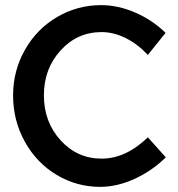

<svg xmlns="http://www.w3.org/2000/svg" viewBox="-20 -723 694 748"><path d="M556 -509Q517 -551 470 -574.5Q423 -598 376 -598Q281 -598 216 -526.5Q151 -455 151 -351.5Q151 -248 216 -176.5Q281 -105 376 -105Q470 -105 556 -188L626 -110Q572 -57 504 -26Q436 5 370 5Q279 5 201 -41.5Q123 -88 77 -170.5Q31 -253 31 -351Q31 -448 77.5 -529.5Q124 -611 203 -657Q282 -703 374 -703Q440 -703 507 -674Q574 -645 625 -595Z"/></svg>

Font: Steamflix Grotesk
Style: Regular
Weight: 400
Designer: Julieta Ulanovsky
Foundry: Julieta Ulanovsky
Version: Version 4.000;PS 004.000;hotconv 1.0.88;makeotf.lib2.5.64775